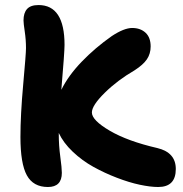

<svg xmlns="http://www.w3.org/2000/svg" viewBox="-20 -730 726 761"><path d="M169.9 11.2Q111.8 11.2 86.4 -35.2Q61 -81.5 61 -187Q61 -274.4 72 -395.8Q83 -517.1 83 -539.1Q83 -572.3 78.1 -605Q73.2 -637.7 73.2 -648.9Q73.2 -678.7 87.2 -694.3Q101.1 -710 132.8 -710Q235.8 -710 235.8 -551.8Q235.8 -523.4 223.1 -374Q251 -430.7 304 -485.6Q356.9 -540.5 422.9 -586.9Q471.7 -619.1 503.9 -619.1Q536.6 -619.1 556.9 -600.3Q577.1 -581.5 577.1 -545.9Q577.1 -517.1 562.3 -495.1Q547.4 -473.1 513.2 -451.2Q445.8 -412.1 395 -362.1Q344.2 -312 344.2 -284.2Q344.2 -253.4 415 -211.9Q485.8 -170.4 604 -143.1Q676.8 -125.5 676.8 -60.1Q676.8 11.2 606.9 11.2Q576.2 11.2 533.9 2.2Q491.7 -6.8 443.4 -25.4Q395 -43.9 350.3 -68.6Q305.7 -93.3 268.3 -128.7Q231 -164.1 212.9 -203.1V-199.2Q212.9 -153.8 219 -108.6Q225.1 -63.5 225.1 -44.9Q225.1 11.2 169.9 11.2Z"/></svg>

Font: Shantell Sans Irregular
Style: Bold
Weight: 700
Designer: Stephen Nixon, Anya Danilova, Shantell Martin
Foundry: Arrow Type
Version: Version 1.006;[9816181b4]